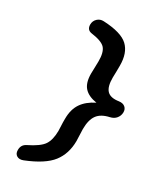

<svg xmlns="http://www.w3.org/2000/svg" viewBox="-155 -786 830 1025"><g transform="rotate(20 260.0 -273.5)"><path d="M254 -696Q361 -672 395.5 -626Q430 -580 416 -502Q415 -493 409 -464.5Q403 -436 402 -430Q392 -375 409.5 -349Q427 -323 477 -322Q500 -321 511.5 -307.5Q523 -294 519 -274Q515 -254 499.5 -240.5Q484 -227 460 -226Q409 -224 382.5 -198.5Q356 -173 346 -117Q344 -108 336 -45Q322 32 271.5 78Q221 124 106 148Q82 153 68 141Q54 129 58 107Q63 75 93 66Q166 45 191.5 18Q217 -9 227 -63Q228 -69 230 -85Q232 -101 234 -114.5Q236 -128 238 -137Q248 -193 279.5 -225.5Q311 -258 366 -274Q316 -291 296 -323Q276 -355 286 -411Q287 -417 293 -445Q299 -473 301 -485Q311 -539 295 -566Q279 -593 213 -614Q187 -624 192 -655Q196 -677 214 -689Q232 -701 254 -696Z"/></g></svg>

Font: Quicksand
Style: Bold Italic
Weight: 700
Italic angle: -12°
Designer: Andrew Paglinawan
Foundry: Andrew Paglinawan
Version: 1.002